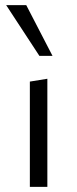

<svg xmlns="http://www.w3.org/2000/svg" viewBox="-20 -726 300 746"><path d="M96 -409 164 -420V0H96ZM4 -706H82L184 -509H133Z"/></svg>

Font: LXGW Bright TC
Style: Regular
Weight: 400
Designer: Christian Thalmann (Catharsis Fonts)
Foundry: LXGW / Christian Thalmann (Catharsis Fonts) / Fontworks Inc.
Version: Version 5.501